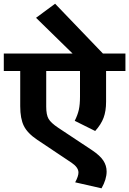

<svg xmlns="http://www.w3.org/2000/svg" viewBox="-35 -917 694 1032"><path d="M510.7 95.2 369.1 63Q386.7 30.3 386.7 10.3Q386.7 -17.1 350.1 -42L166 -165Q112.8 -200.7 93.3 -240Q73.7 -279.3 73.7 -346.2V-535.2H-14.6V-629.4H355L158.7 -821.3L261.2 -897L518.1 -629.4H639.2V-535.2H535.2V-370.1Q535.2 -319.8 521.7 -283.9Q508.3 -248 476.6 -212.9L366.7 -267.6Q382.3 -298.8 388.7 -326.9Q395 -355 395 -397.5V-535.2H213.4V-343.8Q213.4 -299.8 226.1 -278.1Q238.8 -256.3 278.3 -230L460.9 -108.9Q502.4 -81.1 520.3 -54Q538.1 -26.9 538.1 4.9Q538.1 46.9 510.7 95.2Z"/></svg>

Font: Khula Bold
Style: Regular
Weight: 700
Designer: Erin McLaughlin, Steve Matteson
Version: Version 1.000;PS 1.0;hotconv 1.0.72;makeotf.lib2.5.5900